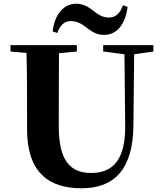

<svg xmlns="http://www.w3.org/2000/svg" viewBox="-20 -989 869 1029"><path d="M262 -821 287 -812C301 -854 326 -876 359 -876C400 -876 427 -854 452 -835C475 -818 500 -802 537 -802C604 -802 651 -854 664 -952L639 -961C624 -919 602 -895 563 -895C525 -895 499 -917 474 -936C451 -953 425 -969 389 -969C324 -969 274 -917 262 -821ZM533 -713 647 -698 651 -316C653 -135 586 -62 470 -62C355 -62 295 -129 295 -312V-406L296 -704L392 -713V-747H36V-713L122 -705C125 -605 125 -504 125 -406V-297C125 -61 245 20 417 20C595 20 692 -84 695 -314L699 -698L802 -713V-747H533Z"/></svg>

Font: Noto Serif CJK HK Black
Style: Regular
Weight: 900
Designer: Ryoko NISHIZUKA 西塚涼子 (kana & ideographs); Frank Grießhammer (Latin, Greek & Cyrillic); Wenlong ZHANG 张文龙 (bopomofo); San
Foundry: Adobe
Version: Version 2.001;hotconv 1.1.0;makeotfexe 2.6.0